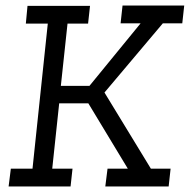

<svg xmlns="http://www.w3.org/2000/svg" viewBox="-20 -671 683 691"><path d="M367 -64H440L298 -299H193L168 -64H241L234 0H11L19 -64H97L152 -586H73L79 -650H304L297 -586H223L199 -362H302L486 -587H414L421 -651H643L636 -587H566L356 -338L523 -64H594L587 0H359Z"/></svg>

Font: Zilla Slab Regular
Style: Italic
Weight: 400
Italic angle: -6°
Designer: Typotheque.com
Foundry: Typotheque type foundry
Version: Version 1.1; 2017; ttfautohint (v1.6)